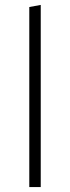

<svg xmlns="http://www.w3.org/2000/svg" viewBox="-20 -760 284 780"><path d="M99 0V-731.5L145.5 -740V0Z"/></svg>

Font: Commissioner ExtraLight
Style: Regular
Weight: 200
Designer: Kostas Bartsokas
Foundry: Kostas Bartsokas
Version: Version 1.000; ttfautohint (v1.8.3)